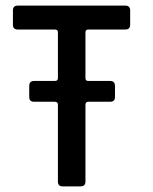

<svg xmlns="http://www.w3.org/2000/svg" viewBox="-20 -663 545 683"><path d="M266 0H203Q186 0 186 -17V-290Q186 -301 175 -301H101Q84 -301 84 -318V-357Q84 -375 101 -375H175Q186 -375 186 -385V-548Q186 -558 175 -558H43Q26 -558 26 -575V-626Q26 -643 43 -643H426Q443 -643 443 -626V-575Q443 -558 426 -558H294Q284 -558 284 -548V-385Q284 -375 294 -375H372Q389 -375 389 -357V-318Q389 -301 372 -301H294Q284 -301 284 -290V-17Q284 0 266 0Z"/></svg>

Font: Rajdhani Semibold
Style: Regular
Weight: 600
Designer: Satya Rajpurohit, Jyotish Sonowal
Foundry: Indian Type Foundry
Version: Version 1.200;PS 1.0;hotconv 1.0.78;makeotf.lib2.5.61930; tt